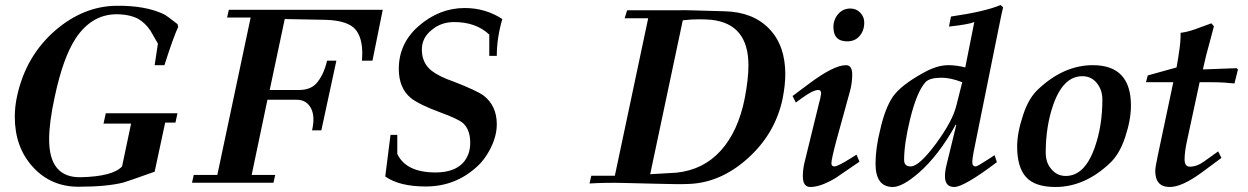

<svg xmlns="http://www.w3.org/2000/svg" viewBox="-20 -729 4978 766"><path d="M691 -622Q683 -605 669 -567Q655 -529 636 -469H597L610 -555Q602 -568 595 -581Q588 -594 580 -607Q560 -637 531 -654Q494 -673 439 -672Q344 -669 282 -576Q231 -498 198 -341Q176 -240 176 -173Q176 -19 303 -22Q430 -25 467 -65L503 -236H393L402 -277H688L680 -240H639L597 -44Q541 -24 510.5 -13.5Q480 -3 473 -1Q407 16 293 16Q183 16 111 -63Q39 -142 39 -263Q39 -304 48 -345Q83 -506 201 -608Q314 -705 446 -706Q560 -707 632 -673Q645 -667 688 -633Z M1507 -690 1466 -487H1424Q1431 -568 1401 -608Q1371 -648 1275 -650L1116 -653L1056 -370H1173Q1217 -370 1241 -395Q1271 -428 1285 -487H1322L1262 -209H1225Q1238 -266 1220 -298.5Q1202 -331 1164 -331H1047L984 -31H1078L1071 0H746L753 -31H847L980 -659H886L893 -690Z M1984 -653Q1962 -578 1962 -506H1932V-591Q1879 -641 1792 -641Q1740 -641 1703 -610Q1663 -579 1663 -531Q1663 -477 1703 -446Q1716 -436 1737.5 -425Q1759 -414 1791 -403Q1881 -368 1909 -348Q1962 -307 1962 -233Q1962 -185 1935 -133Q1912 -90 1885 -66Q1798 15 1679 15Q1573 15 1517 -25L1538 -191H1565V-115Q1600 -41 1718 -41Q1791 -41 1827 -79Q1856 -111 1856 -159Q1856 -212 1827 -238Q1807 -255 1733 -282Q1652 -312 1619 -338Q1571 -378 1571 -454Q1571 -555 1649 -624Q1732 -697 1834 -697Q1917 -697 1984 -653Z M3102 -334Q3072 -194 2962 -96Q2852 2 2724 5Q2704 6 2672 5.5Q2640 5 2596 4Q2489 1 2472 1Q2435 0 2400 0.5Q2365 1 2332 3L2339 -28H2433L2566 -656H2472L2482 -688H2684Q2702 -689 2749 -687.5Q2796 -686 2872 -684Q2984 -681 3048.5 -614.5Q3113 -548 3113 -433Q3113 -389 3102 -334ZM2951 -336Q2966 -414 2966 -468Q2966 -634 2818 -650Q2795 -652 2766.5 -652Q2738 -652 2704 -648L2574 -34Q2608 -36 2678 -40Q2786 -51 2855.5 -128Q2925 -205 2951 -336Z M3428 -639Q3428 -607 3409.5 -585.5Q3391 -564 3360 -564Q3305 -564 3305 -621Q3305 -651 3324 -673Q3343 -695 3373 -695Q3396 -695 3412 -678.5Q3428 -662 3428 -639ZM3409 -84Q3314 -19 3314 -19Q3254 17 3213 17Q3183 17 3183 -26Q3183 -52 3189 -78L3248 -319Q3250 -325 3252 -334Q3254 -343 3256 -356Q3256 -370 3245 -370Q3223 -370 3177 -336L3155 -320L3142 -346L3205 -393Q3306 -469 3355 -469Q3380 -469 3380 -432Q3380 -398 3371 -365L3317 -169Q3297 -94 3297 -78Q3297 -65 3309 -65Q3322 -65 3370 -95L3397 -112Z M3982 -700Q3979 -688 3975.5 -671.5Q3972 -655 3968 -635L3864 -121Q3859 -93 3859 -82Q3859 -65 3873 -65Q3879 -65 3922 -93L3948 -110L3957 -82Q3826 17 3787 17Q3750 17 3750 -26Q3750 -47 3757 -74L3795 -230L3793 -232Q3759 -170 3722 -122Q3685 -74 3645 -39Q3580 17 3542 17Q3473 17 3473 -76Q3473 -138 3492 -213Q3511 -297 3542 -343Q3574 -389 3663 -438Q3718 -469 3763 -469Q3796 -469 3831 -460L3867 -641Q3842 -631 3766 -623L3774 -663Q3843 -673 3892 -684.5Q3941 -696 3972 -709ZM3819 -401Q3772 -419 3737 -419Q3690 -419 3673 -402Q3638 -364 3611 -254Q3587 -156 3587 -91Q3587 -65 3613 -65Q3647 -65 3715 -157Q3780 -246 3795 -306Z M4492 -308Q4492 -251 4469 -182Q4447 -115 4409 -79Q4308 17 4191 17Q4109 17 4073.5 -22.5Q4038 -62 4038 -144Q4038 -200 4062 -271Q4084 -338 4122 -373Q4224 -469 4340 -469Q4492 -469 4492 -308ZM4378 -332Q4378 -370 4356 -397.5Q4334 -425 4298 -425Q4222 -425 4182 -311Q4152 -225 4152 -120Q4152 -81 4173 -56Q4196 -27 4232 -27Q4308 -27 4348 -142Q4378 -227 4378 -332Z M4919 -452 4905 -396Q4887 -398 4864 -399.5Q4841 -401 4813 -401H4766L4715 -164Q4706 -122 4706 -93Q4706 -64 4727 -64Q4755 -64 4784 -85L4840 -125L4853 -99L4776 -42Q4696 17 4647 17Q4589 17 4589 -47Q4589 -54 4591.5 -69.5Q4594 -85 4599 -108L4661 -401H4552L4559 -428L4674 -460Q4682 -505 4686 -535.5Q4690 -566 4690 -582V-598Q4705 -600 4719 -603.5Q4733 -607 4747 -612L4813 -636L4823 -624Q4818 -604 4810 -575Q4802 -546 4792 -508L4779 -452L4913 -457Z"/></svg>

Font: GFS Didot
Style: Bold Italic
Weight: 700
Italic angle: -12°
Designer: Designed by Takis Katsoulidis and George D. Matthiopoulos.
Foundry: Designed by Takis Katsoulidis and George D. Matthiopoulos.
Version: Version 1.0